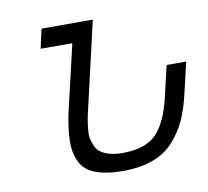

<svg xmlns="http://www.w3.org/2000/svg" viewBox="-81 -819 994 918"><g transform="rotate(-10 416.0 -360.0)"><path d="M311 -11Q260 -30 239 -73Q218 -115 218 -170Q218 -226 234 -305L311 -635H157L178 -729H427L329 -305Q322 -276 320 -262Q317 -246 314 -218Q311 -191 314 -174Q317 -157 326 -136Q335 -115 350 -104Q368 -91 393 -84Q422 -76 457 -76Q570 -76 623 -132Q675 -187 702 -305L737 -454H832L797 -305Q781 -234 756 -179Q732 -126 692 -82Q651 -36 590 -14Q527 9 445 9Q363 9 311 -11Z"/></g></svg>

Font: Miedinger
Style: Italic
Weight: 400
Italic angle: -13°
Version: Version 001.000